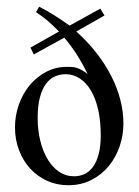

<svg xmlns="http://www.w3.org/2000/svg" viewBox="-20 -544 417 575"><path d="M349.6 -174.3Q349.6 -139.2 338.4 -106Q327.1 -72.8 305.9 -46.9Q284.7 -21 253.9 -5.1Q223.1 10.7 184.1 10.7Q150.4 10.7 121.3 -2.4Q92.3 -15.6 70.8 -38.8Q49.3 -62 37.1 -93.8Q24.9 -125.5 24.9 -162.6Q24.9 -197.8 36.4 -230.5Q47.9 -263.2 68.6 -288.3Q89.4 -313.5 117.9 -328.6Q146.5 -343.8 180.2 -343.8Q188 -343.8 194.6 -343.5Q201.2 -343.3 208 -341.3Q214.8 -339.4 223.1 -335Q231.4 -330.6 242.2 -322.8Q227.5 -353 210.4 -379.9Q193.4 -406.7 172.4 -431.2L81.1 -380.9L71.3 -401.4L156.7 -449.7Q144.5 -461.9 136.2 -469.7Q127.9 -477.5 120.6 -483.6Q113.3 -489.7 105.7 -495.1Q98.1 -500.5 87.9 -507.8L97.2 -523.9Q119.6 -512.7 142.1 -498.5Q164.6 -484.4 188.5 -467.3L280.3 -518.1L293 -497.6L208.5 -449.7Q242.2 -419.4 268.6 -385.7Q294.9 -352.1 313 -316.7Q331.1 -281.2 340.3 -245.4Q349.6 -209.5 349.6 -174.3ZM281.7 -138.7Q281.7 -180.7 274.2 -214.6Q266.6 -248.5 252.7 -272.2Q238.8 -295.9 219.2 -308.8Q199.7 -321.8 176.3 -321.8Q160.2 -321.8 145 -315.4Q129.9 -309.1 118.4 -293.9Q106.9 -278.8 99.9 -253.7Q92.8 -228.5 92.8 -190.9Q92.8 -154.3 100.6 -122.6Q108.4 -90.8 122.6 -67.1Q136.7 -43.5 156.7 -29.8Q176.8 -16.1 201.7 -16.1Q218.8 -16.1 233.4 -22.9Q248 -29.8 258.8 -44.7Q269.5 -59.6 275.6 -82.8Q281.7 -106 281.7 -138.7Z"/></svg>

Font: Scheherazade
Style: Regular
Weight: 400
Designer: SIL International
Foundry: SIL International
Version: Version 2.100 (build 932/914)